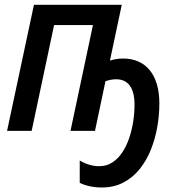

<svg xmlns="http://www.w3.org/2000/svg" viewBox="-20 -561 771 823"><path d="M416 242.7Q389.2 242.7 364.5 237.3Q339.8 231.9 321.8 222.7V127Q340.3 138.2 361.6 144.8Q382.8 151.4 405.3 151.4Q436.5 151.4 460.9 135.7Q485.4 120.1 503.4 93.3Q521.5 66.4 533.2 32.5Q544.9 -1.5 550.8 -38.8Q556.6 -76.2 556.6 -112.8Q556.6 -166 536.6 -193.6Q516.6 -221.2 477.5 -221.2Q465.3 -221.2 453.6 -218.8Q441.9 -216.3 432.1 -212.9L387.2 0H282.2L378.4 -453.6H211.9L115.7 0H10.3L125.5 -540.5H502L451.2 -301.3Q463.4 -305.2 477.5 -307.6Q491.7 -310.1 507.8 -310.1Q543.9 -310.1 572.5 -297.6Q601.1 -285.2 621.3 -260.7Q641.6 -236.3 652.3 -200.4Q663.1 -164.6 663.1 -117.7Q663.1 -67.4 654.1 -16.4Q645 34.7 626.5 81.1Q607.9 127.4 578.6 163.8Q549.3 200.2 508.8 221.4Q468.3 242.7 416 242.7Z"/></svg>

Font: Open Sans SemiCondensed SemiBold
Style: Italic
Weight: 600
Width: 4
Italic angle: -12°
Designer: Monotype Design Team
Foundry: Monotype Imaging Inc.
Version: Version 3.000